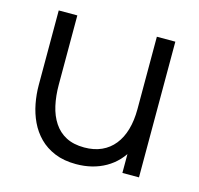

<svg xmlns="http://www.w3.org/2000/svg" viewBox="-86 -632 766 738"><g transform="rotate(15 297.0 -263.0)"><path d="M276.5 13.5Q228 13.5 191.8 -1.5Q155.5 -16.5 130.2 -42Q105 -67.5 89.5 -100.2Q74 -133 67 -169.8Q60 -206.5 60 -243V-540H134V-264.5Q134 -220 142.5 -182Q151 -144 169.8 -115.8Q188.5 -87.5 218.2 -72Q248 -56.5 290.5 -56.5Q329.5 -56.5 359.2 -70Q389 -83.5 409.2 -108.8Q429.5 -134 440 -170.2Q450.5 -206.5 450.5 -252L502.5 -240.5Q502.5 -157.5 473.5 -101Q444.5 -44.5 393.5 -15.5Q342.5 13.5 276.5 13.5ZM458 0V-133H450.5V-540H524V0Z"/></g></svg>

Font: Manrope ExtraLight
Style: Regular
Weight: 400
Version: Version 4.504